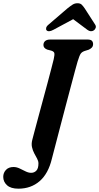

<svg xmlns="http://www.w3.org/2000/svg" viewBox="-100 -938 598 1156"><path d="M367 -567Q362.5 -552.5 352 -513Q341.5 -473.5 326.8 -418.5Q312 -363.5 295.8 -301.5Q279.5 -239.5 263.5 -178.5Q247.5 -117.5 234.2 -66.2Q221 -15 212.5 17Q191 107.5 138.5 152.8Q86 198 11 198Q-35 198 -57.8 177.2Q-80.5 156.5 -80.5 127Q-80.5 102.5 -64.2 85Q-48 67.5 -18.5 67.5Q-0.5 67.5 18 76.2Q36.5 85 54 93.8Q71.5 102.5 87.5 102.5Q106.5 102.5 119 89.2Q131.5 76 131.5 46Q131.5 32 123.5 17.2Q115.5 2.5 106.2 -14.8Q97 -32 92.5 -52.5Q88 -73 95 -98.5Q97.5 -109 106.8 -143.5Q116 -178 129.2 -227.2Q142.5 -276.5 157.2 -331Q172 -385.5 185.8 -436.8Q199.5 -488 209.5 -526.8Q219.5 -565.5 223.5 -582Q229.5 -609 227 -618.5Q224.5 -628 209 -633L184 -639.5Q161.5 -648.5 161.5 -667Q161.5 -682 171.8 -691Q182 -700 203.5 -700H426.5Q446.5 -700 453.5 -692.2Q460.5 -684.5 460.5 -672.5Q460.5 -659.5 452.5 -651.2Q444.5 -643 433.5 -638.5L409.5 -631Q393.5 -625.5 386 -615Q378.5 -604.5 367 -567ZM221.5 -758.5Q192.5 -743 180.5 -755.5Q176 -760.5 178 -770.2Q180 -780 193 -790.5L306 -887.5Q323.5 -901.5 336.8 -910Q350 -918.5 366.5 -918.5Q383 -918.5 391.8 -910Q400.5 -901.5 410 -887.5L472.5 -790.5Q479.5 -780 476 -770.2Q472.5 -760.5 465.5 -755.5Q447 -743 426 -758.5L340.5 -822.5Z"/></svg>

Font: Fraunces 9pt S050 SemiBold
Style: Italic
Weight: 600
Italic angle: -16°
Version: Version 1.000; ttfautohint (v1.8.3)